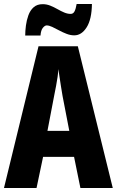

<svg xmlns="http://www.w3.org/2000/svg" viewBox="-20 -947 588 967"><path d="M385 0 353 -157H197L164 0H0L174 -714H372L548 0ZM295 -464Q291 -489 287 -512.5Q283 -536 280 -558Q277 -580 274 -599Q273 -581 270 -559.5Q267 -538 262.5 -514.5Q258 -491 253 -466L219 -288H329ZM107 -768Q107 -791 110.5 -818Q114 -845 123 -870Q132 -895 149.5 -910.5Q167 -926 195 -926Q215 -926 233.5 -918.5Q252 -911 269.5 -901Q287 -891 303.5 -884Q320 -877 336 -877Q349 -877 355.5 -890Q362 -903 366 -927H443Q442 -850 416.5 -809.5Q391 -769 354 -769Q335 -769 315.5 -776.5Q296 -784 277.5 -794Q259 -804 243 -811.5Q227 -819 215 -819Q206 -819 196 -807Q186 -795 184 -768Z"/></svg>

Font: Noto Sans Khmer ExtraCondensed ExtraBold
Style: Regular
Weight: 800
Width: 2
Designer: Danh Hong and the Monotype Design Team
Foundry: Monotype Imaging Inc.
Version: Version 2.004